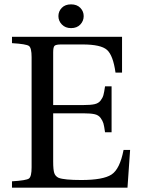

<svg xmlns="http://www.w3.org/2000/svg" viewBox="-20 -861 646 881"><path d="M35 0V-29Q101 -33 113 -42Q125 -51 125 -93V-599Q125 -641 113 -650Q101 -659 35 -663V-692H540V-528H510Q499 -607 471 -632Q443 -657 359 -657H261Q237 -657 230.5 -651Q224 -645 224 -621V-379H364Q396 -379 414 -383Q432 -387 441.5 -399.5Q451 -412 454.5 -424.5Q458 -437 462 -465H492V-254H462Q458 -283 454.5 -295Q451 -307 441.5 -320Q432 -333 414 -337Q396 -341 364 -341H224V-120Q224 -82 229 -67Q234 -52 249 -45Q275 -35 353 -35Q453 -35 491.5 -60Q530 -85 547 -173H577L565 0ZM306 -732Q280 -732 264 -748.5Q248 -765 248 -787Q248 -809 263.5 -825Q279 -841 306 -841Q333 -841 348.5 -825Q364 -809 364 -787Q364 -765 348.5 -748.5Q333 -732 306 -732Z"/></svg>

Font: Heuristica
Style: Regular
Weight: 400
Version: Version 1.0.1 ; ttfautohint (v1.4.1)